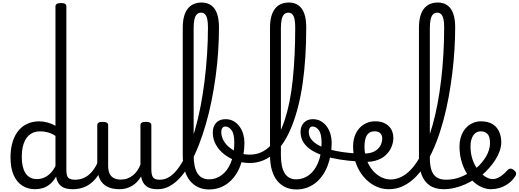

<svg xmlns="http://www.w3.org/2000/svg" viewBox="-20 -1477 4095 1516"><path d="M258 17Q201 17 157 -10.5Q113 -38 88 -94Q63 -150 63 -235Q63 -287 73 -331Q83 -375 102 -410Q121 -445 148.5 -469Q176 -493 212 -506Q248 -519 291 -519Q321 -519 354.5 -510Q388 -501 418 -484V-1427Q418 -1440 429 -1446.5Q440 -1453 462 -1453Q484 -1453 494 -1446.5Q504 -1440 504 -1427V-135Q504 -90 518.5 -74Q533 -58 573 -58Q585 -58 591 -46.5Q597 -35 595.5 -20.5Q594 -6 584 5.5Q574 17 554 17Q526 17 503.5 11.5Q481 6 465 -6Q449 -18 438.5 -35.5Q428 -53 424 -77L423 -83Q400 -43 372 -21Q344 1 315 9Q286 17 258 17ZM271 -63Q300 -63 326 -73.5Q352 -84 375.5 -106.5Q399 -129 418 -166V-404Q387 -424 357.5 -432Q328 -440 296 -440Q270 -440 247.5 -432Q225 -424 207.5 -408Q190 -392 177.5 -368Q165 -344 158.5 -312Q152 -280 152 -239Q152 -184 165 -144.5Q178 -105 204.5 -84Q231 -63 271 -63Z M554 17Q540 17 533.5 5.5Q527 -6 528.5 -20.5Q530 -35 541 -46.5Q552 -58 573 -58Q606 -58 634 -69Q662 -80 685 -100Q708 -120 725.5 -147Q743 -174 755 -205Q761 -220 772.5 -218.5Q784 -217 792.5 -207Q801 -197 798 -186Q783 -138 759.5 -100.5Q736 -63 705.5 -36.5Q675 -10 637 3.5Q599 17 554 17Z M923 17Q865 17 826 -3.5Q787 -24 767.5 -64.5Q748 -105 748 -166V-489Q748 -502 758.5 -508.5Q769 -515 790 -515Q812 -515 823 -508.5Q834 -502 834 -489V-166Q834 -131 845 -107Q856 -83 878.5 -71Q901 -59 934 -59Q962 -59 986 -68Q1010 -77 1029.5 -92.5Q1049 -108 1064 -130Q1079 -152 1089 -177V-489Q1089 -502 1099.5 -508.5Q1110 -515 1132 -515Q1153 -515 1164 -508.5Q1175 -502 1175 -489V-140Q1175 -95 1188.5 -76.5Q1202 -58 1239 -58Q1253 -58 1260 -46.5Q1267 -35 1265.5 -20.5Q1264 -6 1253 5.5Q1242 17 1220 17Q1194 17 1173.5 11.5Q1153 6 1137.5 -5.5Q1122 -17 1111.5 -34Q1101 -51 1096 -74L1094 -84Q1080 -60 1062.5 -41.5Q1045 -23 1023.5 -10Q1002 3 977 10Q952 17 923 17Z M1225 17Q1206 17 1199.5 5.5Q1193 -6 1197 -20.5Q1201 -35 1213 -46.5Q1225 -58 1244 -58Q1287 -58 1326 -86Q1365 -114 1400 -166.5Q1435 -219 1464.5 -291Q1494 -363 1519 -449.5Q1544 -536 1563 -634Q1582 -732 1595 -836.5Q1608 -941 1615 -1048.5Q1622 -1156 1622 -1261Q1622 -1280 1635 -1289.5Q1648 -1299 1665.5 -1299Q1683 -1299 1696 -1289.5Q1709 -1280 1709 -1261Q1709 -1167 1702.5 -1069Q1696 -971 1682.5 -872.5Q1669 -774 1650 -679.5Q1631 -585 1605.5 -497Q1580 -409 1549.5 -331Q1519 -253 1483 -189Q1447 -125 1406.5 -79Q1366 -33 1320.5 -8Q1275 17 1225 17Z M1630 19Q1585 19 1547 2Q1509 -15 1481 -48.5Q1453 -82 1438 -133Q1423 -184 1423 -251V-1258Q1423 -1356 1461 -1406.5Q1499 -1457 1573 -1457Q1617 -1457 1648 -1434.5Q1679 -1412 1694 -1368.5Q1709 -1325 1709 -1261Q1709 -1242 1696 -1233Q1683 -1224 1665.5 -1224Q1648 -1224 1635 -1233Q1622 -1242 1622 -1261Q1622 -1300 1616.5 -1326Q1611 -1352 1598.5 -1364.5Q1586 -1377 1568 -1377Q1548 -1377 1535 -1364.5Q1522 -1352 1515.5 -1325.5Q1509 -1299 1509 -1258V-251Q1509 -204 1516.5 -168.5Q1524 -133 1539 -109Q1554 -85 1577 -73Q1600 -61 1631 -61Q1658 -61 1683 -69.5Q1708 -78 1730.5 -94.5Q1753 -111 1771 -135.5Q1789 -160 1802.5 -192Q1816 -224 1823 -263.5Q1830 -303 1830 -350Q1830 -421 1808 -449.5Q1786 -478 1760 -478Q1744 -478 1737.5 -492.5Q1731 -507 1736.5 -521.5Q1742 -536 1760 -536Q1799 -536 1827.5 -518.5Q1856 -501 1874.5 -473.5Q1893 -446 1901.5 -413.5Q1910 -381 1910 -351Q1910 -301 1901.5 -254.5Q1893 -208 1877 -166.5Q1861 -125 1837 -91Q1813 -57 1782 -32.5Q1751 -8 1713 5.5Q1675 19 1630 19Z M1951 -190Q1895 -190 1843 -208.5Q1791 -227 1749.5 -259.5Q1708 -292 1684 -336Q1660 -380 1660 -431Q1660 -478 1686.5 -507Q1713 -536 1760 -536Q1772 -536 1777 -521.5Q1782 -507 1778 -492.5Q1774 -478 1759 -478Q1743 -478 1735 -465.5Q1727 -453 1727 -435Q1727 -401 1744.5 -368.5Q1762 -336 1793.5 -311Q1825 -286 1865 -271Q1905 -256 1951 -256Q2000 -256 2041 -274Q2082 -292 2116.5 -327.5Q2151 -363 2179 -414Q2207 -465 2228.5 -530.5Q2250 -596 2266 -675.5Q2282 -755 2291.5 -847Q2301 -939 2306 -1042.5Q2311 -1146 2311 -1261Q2311 -1279 2324 -1288.5Q2337 -1298 2354.5 -1298Q2372 -1298 2385 -1288.5Q2398 -1279 2398 -1261Q2398 -1139 2391 -1029Q2384 -919 2370 -821Q2356 -723 2334.5 -638Q2313 -553 2285 -482.5Q2257 -412 2222.5 -358Q2188 -304 2146 -266.5Q2104 -229 2055.5 -209.5Q2007 -190 1951 -190Z M2319 19Q2274 19 2236 2Q2198 -15 2170 -48.5Q2142 -82 2127 -133Q2112 -184 2112 -251V-1258Q2112 -1356 2150 -1406.5Q2188 -1457 2262 -1457Q2306 -1457 2337 -1434.5Q2368 -1412 2383 -1368.5Q2398 -1325 2398 -1261Q2398 -1242 2385 -1233Q2372 -1224 2354.5 -1224Q2337 -1224 2324 -1233Q2311 -1242 2311 -1261Q2311 -1300 2305.5 -1326Q2300 -1352 2287.5 -1364.5Q2275 -1377 2257 -1377Q2237 -1377 2224 -1364.5Q2211 -1352 2204.5 -1325.5Q2198 -1299 2198 -1258V-251Q2198 -204 2205.5 -168.5Q2213 -133 2228 -109Q2243 -85 2266 -73Q2289 -61 2320 -61Q2347 -61 2372 -69.5Q2397 -78 2419.5 -94.5Q2442 -111 2460 -135.5Q2478 -160 2491.5 -192Q2505 -224 2512 -263.5Q2519 -303 2519 -350Q2519 -421 2497 -449.5Q2475 -478 2449 -478Q2433 -478 2426.5 -492.5Q2420 -507 2425.5 -521.5Q2431 -536 2449 -536Q2488 -536 2516.5 -518.5Q2545 -501 2563.5 -473.5Q2582 -446 2590.5 -413.5Q2599 -381 2599 -351Q2599 -301 2590.5 -254.5Q2582 -208 2566 -166.5Q2550 -125 2526 -91Q2502 -57 2471 -32.5Q2440 -8 2402 5.5Q2364 19 2319 19Z M2799 -203Q2729 -207 2663 -217.5Q2597 -228 2540.5 -246Q2484 -264 2442 -290Q2400 -316 2376.5 -352.5Q2353 -389 2353 -436Q2353 -481 2380 -508.5Q2407 -536 2449 -536Q2461 -536 2466 -521.5Q2471 -507 2467 -492.5Q2463 -478 2448 -478Q2432 -478 2425 -465.5Q2418 -453 2418 -436Q2418 -402 2439.5 -375Q2461 -348 2499 -328.5Q2537 -309 2586 -296Q2635 -283 2689.5 -275.5Q2744 -268 2799 -265Q2808 -265 2814.5 -255Q2821 -245 2823 -232.5Q2825 -220 2819.5 -211Q2814 -202 2799 -203Z M2809 -270Q2859 -261 2895 -268Q2931 -275 2954 -293Q2977 -311 2987.5 -335Q2998 -359 2998 -384Q2998 -410 2982.5 -425Q2967 -440 2940 -440Q2926 -440 2919 -452Q2912 -464 2912.5 -479.5Q2913 -495 2921 -507Q2929 -519 2945 -519Q2981 -519 3007.5 -508Q3034 -497 3051.5 -479Q3069 -461 3077.5 -437.5Q3086 -414 3086 -388Q3086 -353 3071 -316.5Q3056 -280 3024 -250.5Q2992 -221 2940 -207Q2888 -193 2814 -203Z M3050 17Q2991 17 2940 -9.5Q2889 -36 2850 -82.5Q2811 -129 2789.5 -190Q2768 -251 2768 -321Q2768 -364 2780.5 -400.5Q2793 -437 2816.5 -463.5Q2840 -490 2871.5 -504.5Q2903 -519 2940 -519Q2949 -519 2953.5 -507Q2958 -495 2957 -479.5Q2956 -464 2950.5 -452Q2945 -440 2936 -440Q2920 -440 2907.5 -435Q2895 -430 2885.5 -420Q2876 -410 2870 -395Q2864 -380 2861 -361.5Q2858 -343 2858 -320Q2858 -263 2875 -215.5Q2892 -168 2921.5 -133Q2951 -98 2988 -79Q3025 -60 3064 -60Q3107 -60 3147 -79.5Q3187 -99 3223 -136.5Q3259 -174 3290 -227.5Q3321 -281 3348 -348Q3375 -415 3397 -494Q3419 -573 3435.5 -662Q3452 -751 3463.5 -848.5Q3475 -946 3481 -1049.5Q3487 -1153 3487 -1261Q3487 -1279 3500 -1288Q3513 -1297 3530.5 -1297Q3548 -1297 3561 -1288Q3574 -1279 3574 -1261Q3574 -1178 3568.5 -1087Q3563 -996 3551.5 -901Q3540 -806 3522.5 -710.5Q3505 -615 3480.5 -524.5Q3456 -434 3424.5 -353Q3393 -272 3354.5 -204.5Q3316 -137 3269.5 -87.5Q3223 -38 3168 -10.5Q3113 17 3050 17Z M3484 17Q3416 17 3372.5 -13Q3329 -43 3308.5 -98.5Q3288 -154 3288 -228V-1258Q3288 -1356 3326 -1406.5Q3364 -1457 3438 -1457Q3482 -1457 3513 -1434.5Q3544 -1412 3559 -1368.5Q3574 -1325 3574 -1261Q3574 -1242 3561 -1233Q3548 -1224 3530.5 -1224Q3513 -1224 3500 -1233Q3487 -1242 3487 -1261Q3487 -1300 3481.5 -1326Q3476 -1352 3463.5 -1364.5Q3451 -1377 3433 -1377Q3413 -1377 3400 -1364.5Q3387 -1352 3380.5 -1325.5Q3374 -1299 3374 -1258V-228Q3374 -176 3385.5 -137.5Q3397 -99 3425.5 -78.5Q3454 -58 3503 -58Q3517 -58 3523.5 -46.5Q3530 -35 3528.5 -20.5Q3527 -6 3516 5.5Q3505 17 3484 17Z M3484 17Q3465 17 3458.5 5.5Q3452 -6 3456 -20.5Q3460 -35 3472 -46.5Q3484 -58 3503 -58Q3559 -58 3610.5 -77Q3662 -96 3699 -124Q3713 -133 3723 -128Q3733 -123 3738 -110.5Q3743 -98 3741.5 -84.5Q3740 -71 3729 -64Q3697 -41 3655.5 -22.5Q3614 -4 3570 6.5Q3526 17 3484 17Z M3700 -120Q3723 -135 3743.5 -152.5Q3764 -170 3780 -189Q3802 -214 3817.5 -240.5Q3833 -267 3841 -294Q3849 -321 3849 -346Q3849 -399 3829 -419.5Q3809 -440 3775 -440Q3758 -440 3743.5 -432.5Q3729 -425 3718 -409.5Q3707 -394 3701 -372Q3695 -350 3695 -321Q3695 -264 3711.5 -216.5Q3728 -169 3755 -135Q3782 -101 3812.5 -82Q3843 -63 3870 -63Q3889 -63 3907 -70.5Q3925 -78 3944.5 -93Q3964 -108 3984 -130Q3998 -146 4011 -145.5Q4024 -145 4038 -134Q4052 -123 4054.5 -111Q4057 -99 4048 -85Q4023 -47 3989.5 -24.5Q3956 -2 3922 7.5Q3888 17 3859 17Q3819 17 3781.5 0Q3744 -17 3712.5 -48Q3681 -79 3657.5 -121.5Q3634 -164 3621 -214.5Q3608 -265 3608 -321Q3608 -355 3616 -385.5Q3624 -416 3639 -440.5Q3654 -465 3675 -482.5Q3696 -500 3722 -509.5Q3748 -519 3778 -519Q3835 -519 3870.5 -496Q3906 -473 3922 -435.5Q3938 -398 3938 -355Q3938 -321 3925.5 -285Q3913 -249 3891 -214.5Q3869 -180 3840 -148Q3818 -123 3793 -101Q3768 -79 3739 -60Z"/></svg>

Font: Playwrite ID
Style: Regular
Weight: 400
Designer: Veronika Burian, José Scaglione
Foundry: TypeTogether
Version: Version 1.002